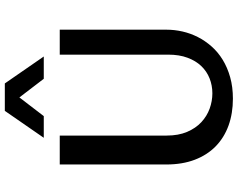

<svg xmlns="http://www.w3.org/2000/svg" viewBox="-116 -870 995 804"><g transform="rotate(-90 382.0 -467.5)"><path d="M216.8 -715.3V-267.6Q216.8 -218.3 232.2 -182.1Q247.6 -146 272.7 -122.6Q297.9 -99.1 329.6 -87.6Q361.3 -76.2 393.6 -76.2Q426.8 -76.2 456.3 -87.9Q485.8 -99.6 507.8 -122.6Q529.8 -145.5 542.7 -180.2Q555.7 -214.8 555.7 -261.2V-715.3H660.2V-268.1Q660.2 -234.9 652.6 -201.4Q645 -168 629.4 -137.2Q613.8 -106.4 590.1 -79.6Q566.4 -52.7 534.2 -33Q502 -13.2 461.2 -1.7Q420.4 9.8 371.1 9.8Q309.6 9.8 258.8 -8.5Q208 -26.9 171.6 -62.5Q135.3 -98.1 115.5 -150.1Q95.7 -202.1 95.7 -269.5V-715.3ZM207.5 -782.2 320.3 -945.3H435.1L547.9 -782.2H454.6L376.5 -884.3L298.3 -782.2Z"/></g></svg>

Font: Proza Libre
Style: Medium
Weight: 500
Designer: Jasper de Waard
Foundry: Jasper de Waard
Version: Version 1.000; ttfautohint (v1.4.1.8-43bc)